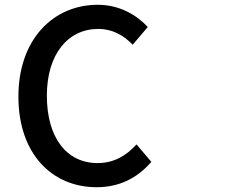

<svg xmlns="http://www.w3.org/2000/svg" viewBox="-20 -748 1040 803"><path d="M384 35C479 35 554 -3 613 -71L551 -144C507 -96 456 -66 388 -66C258 -66 176 -173 176 -348C176 -521 264 -627 391 -627C451 -627 497 -600 535 -561L598 -635C553 -684 481 -728 389 -728C203 -728 57 -584 57 -344C57 -103 199 35 384 35Z"/></svg>

Font: コーポレート・ロゴ ver3 Medium
Style: Regular
Weight: 500
Designer: [KANA_main] LOGOTYPE.JP [Source Han Sans] Ryoko NISHIZUKA 西塚涼子 (kana, bopomofo & ideographs); Paul D. Hunt (Latin, Greek
Version: Version 12.001;FEAKit 1.0